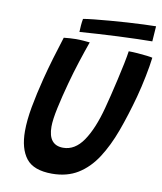

<svg xmlns="http://www.w3.org/2000/svg" viewBox="-90 -887 827 978"><g transform="rotate(10 323.0 -398.0)"><path d="M245 17.5Q150 17.5 111.2 -32.2Q72.5 -82 72.5 -172.5Q72.5 -228.5 85.2 -298.8Q98 -369 119 -451.5Q132.5 -504 149.2 -560.5Q166 -617 184.5 -675Q200 -676.5 216.5 -677.8Q233 -679 247.5 -679Q267.5 -679 286 -677.5Q304.5 -676 319 -674.5Q302 -627 282.8 -567.8Q263.5 -508.5 247.5 -449Q228.5 -379.5 215 -317Q201.5 -254.5 201.5 -218.5Q201.5 -122.5 278.5 -122.5Q339 -122.5 382 -185.2Q425 -248 454.5 -359.5Q461.5 -386.5 471.8 -427.5Q482 -468.5 492.2 -513.8Q502.5 -559 510.8 -599.2Q519 -639.5 522.5 -664.5Q542.5 -664.5 569.2 -662.5Q596 -660.5 618 -657.8Q640 -655 646.5 -653Q641.5 -611 630.2 -554.8Q619 -498.5 604.5 -444Q577.5 -345 546.8 -261Q516 -177 475.5 -114.5Q435 -52 378.8 -17.2Q322.5 17.5 245 17.5ZM632 -735Q601 -735 554.5 -733.5Q508 -732 455 -729.8Q402 -727.5 350.5 -724.2Q299 -721 258 -718Q258.5 -735 260 -752.8Q261.5 -770.5 264.5 -786.5Q284 -790 320.2 -793.8Q356.5 -797.5 400.8 -801.2Q445 -805 490.5 -807.8Q536 -810.5 574.8 -812.2Q613.5 -814 637.5 -814Z"/></g></svg>

Font: Grandstander Medium
Style: Italic
Weight: 500
Italic angle: -15°
Designer: Tyler Finck
Foundry: Etcetera Type Co
Version: Version 1.200; ttfautohint (v1.8.3)